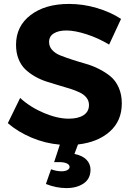

<svg xmlns="http://www.w3.org/2000/svg" viewBox="-20 -733 677 982"><path d="M231 -518.1Q231 -494.6 247.1 -477.1Q263.2 -459.5 289.3 -449.2Q315.4 -439 348.9 -428Q382.3 -417 417.2 -407.2Q452.1 -397.5 485.6 -380.6Q519 -363.8 545.2 -342.3Q571.3 -320.8 587.2 -285.2Q603 -249.5 603 -204.1Q603 -114.7 541.5 -60.1Q480 -5.4 378.9 5.9L360.8 54.2Q402.8 63 422.9 84.5Q442.9 106 442.9 134.8Q442.9 181.2 408 205.1Q373 229 319.8 229Q267.6 229 214.8 208L241.2 132.8Q269.5 143.1 294.9 143.1Q313.5 143.1 324.7 136.7Q335.9 130.4 335.9 121.1Q335.9 109.4 321.8 102.8Q307.6 96.2 284.2 96.2H256.8L286.1 6.8Q211.9 0.5 142.1 -28.8Q72.3 -58.1 20 -103L83 -231.9Q135.7 -184.1 205.1 -155Q274.4 -126 331.1 -126Q379.9 -126 407.5 -144Q435.1 -162.1 435.1 -195.8Q435.1 -217.3 422.4 -233.4Q409.7 -249.5 387.9 -260Q366.2 -270.5 338.4 -279.3Q310.5 -288.1 279.5 -296.9Q248.5 -305.7 217.5 -315.9Q186.5 -326.2 158.7 -342Q130.9 -357.9 109.1 -378.7Q87.4 -399.4 74.7 -431.4Q62 -463.4 62 -503.9Q62 -599.1 136.5 -656Q210.9 -712.9 333 -712.9Q405.3 -712.9 475.3 -692.1Q545.4 -671.4 599.1 -636.2L538.1 -504.9Q483.4 -538.1 423.1 -557.6Q362.8 -577.1 319.8 -577.1Q278.8 -577.1 254.9 -562Q231 -546.9 231 -518.1Z"/></svg>

Font: Montserrat arm SemiBold
Style: Regular
Weight: 600
Designer: Julieta Ulanovsky
Foundry: Julieta Ulanovsky
Version: Version 6.000;PS 006.000;hotconv 1.0.88;makeotf.lib2.5.64775